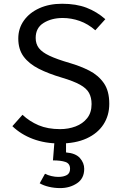

<svg xmlns="http://www.w3.org/2000/svg" viewBox="-20 -737 655 1002"><path d="M550.3 -195.4Q550.3 -134.4 520 -87.7Q489.7 -41 432.1 -14.6Q374.4 11.8 292.3 11.8Q214.9 11.8 152.1 -11.8Q89.2 -35.4 44.6 -78.5L97.4 -137.9Q133.8 -103.6 181.5 -83.3Q229.2 -63.1 293.8 -63.1Q336.9 -63.1 374.4 -77.2Q411.8 -91.3 434.9 -120.3Q457.9 -149.2 457.9 -193.8Q457.9 -227.7 444.6 -252.1Q431.3 -276.4 397.4 -295.1Q363.6 -313.8 303.1 -331.8Q233.3 -352.3 182.3 -378.2Q131.3 -404.1 103.3 -441.8Q75.4 -479.5 75.4 -535.9Q75.4 -588.7 104.6 -629.7Q133.8 -670.8 185.4 -694.1Q236.9 -717.4 304.1 -717.4Q377.4 -717.4 431.5 -696.7Q485.6 -675.9 529.7 -636.9L477.4 -579Q439.5 -612.3 395.9 -627.7Q352.3 -643.1 307.2 -643.1Q249.2 -643.1 207.7 -617.4Q166.2 -591.8 166.2 -539Q166.2 -508.2 182.6 -486.4Q199 -464.6 237.9 -446.2Q276.9 -427.7 344.1 -408.2Q399 -392.3 445.9 -368.5Q492.8 -344.6 521.5 -303.8Q550.3 -263.1 550.3 -195.4ZM345.6 144.1Q345.6 116.4 321.5 108.2Q297.4 100 256.4 100L265.6 -16.4H324.6V58.5Q374.9 62.6 397.2 87.9Q419.5 113.3 419.5 144.1Q419.5 194.4 381.8 219.5Q344.1 244.6 294.4 244.6Q263.6 244.6 235.4 237.9Q207.2 231.3 187.2 219.5L214.9 169.7Q229.2 177.4 248.2 181.8Q267.2 186.2 284.1 186.2Q311.3 186.2 328.5 176.7Q345.6 167.2 345.6 144.1Z"/></svg>

Font: FiraCode Nerd Font Mono
Style: Regular
Weight: 400
Monospace: yes
Designer: Carrois Corporate, Edenspiekermann AG, Nikita Prokopov
Foundry: Carrois Corporate, Edenspiekermann AG, Nikita Prokopov
Version: Version 6.002;Nerd Fonts 3.4.0